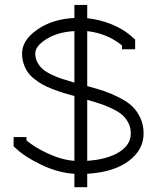

<svg xmlns="http://www.w3.org/2000/svg" viewBox="-20 -716 647 790"><path d="M338.9 54.2H286.1V-1Q218.8 -4.9 149.7 -38.1Q80.6 -71.3 43.9 -106.9L36.1 -113.8V-151.9H88.9V-138.2Q122.6 -109.4 178.5 -83.7Q234.4 -58.1 286.1 -54.2V-320.8Q259.3 -328.1 239.7 -334.2Q220.2 -340.3 196 -349.6Q171.9 -358.9 155.3 -368.2Q138.7 -377.4 121.6 -390.9Q104.5 -404.3 94.2 -419.2Q84 -434.1 77.4 -453.6Q70.8 -473.1 70.8 -496.1Q70.8 -550.8 133.3 -594.2Q195.8 -637.7 286.1 -642.1V-695.8H338.9V-641.1Q390.6 -635.7 441.2 -615.2Q491.7 -594.7 527.8 -560.1L536.1 -553.2V-513.2H481.9V-528.8Q423.3 -578.1 338.9 -587.9V-361.8Q379.4 -351.1 407.5 -341.6Q435.5 -332 469 -315.4Q502.4 -298.8 522.7 -280Q543 -261.2 556.9 -232.2Q570.8 -203.1 570.8 -168V-167Q570.8 -99.1 509 -53.2Q447.3 -7.3 338.9 -1ZM286.1 -376V-587.9Q217.8 -584.5 171.4 -555.4Q125 -526.4 125 -496.1Q125 -476.6 133.8 -460Q142.6 -443.4 156 -431.6Q169.4 -419.9 191.9 -409.2Q214.4 -398.4 235.1 -391.6Q255.9 -384.8 286.1 -376ZM338.9 -305.2V-54.2Q421.9 -60.1 470 -90.1Q518.1 -120.1 518.1 -166V-168Q518.1 -191.4 508.1 -210.7Q498 -230 482.9 -243.2Q467.8 -256.3 442.4 -268.6Q417 -280.8 394.5 -288.3Q372.1 -295.9 338.9 -305.2Z"/></svg>

Font: Rawengulk
Style: Demibold
Weight: 600
Version: Version 0.92